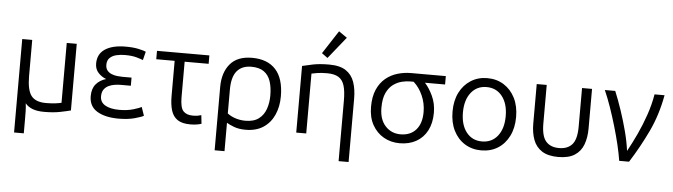

<svg xmlns="http://www.w3.org/2000/svg" viewBox="-54 -1016 5028 1435"><g transform="rotate(5 2459.5 -298.5)"><path d="M84 183V-518H159V-248Q159 -142 191.5 -99.5Q224 -57 302 -57Q344 -57 376.5 -61.5Q409 -66 418 -69V-518H493V-18Q463 -10 413 0Q363 10 294 10Q241 10 206.5 -3.5Q172 -17 152 -42Q156 -11 156.5 20Q157 51 157 80V183Z M849 12Q749 11 690 -25.5Q631 -62 631 -138Q631 -194 659 -227.5Q687 -261 735 -275Q701 -287 675.5 -314.5Q650 -342 650 -384Q650 -456 705.5 -492.5Q761 -529 860 -529Q917 -529 957.5 -520Q998 -511 1012 -504L996 -440Q982 -446 947.5 -456Q913 -466 859 -466Q826 -466 796 -459Q766 -452 746.5 -433.5Q727 -415 727 -382Q727 -355 740 -339Q753 -323 773 -315Q793 -307 814.5 -304.5Q836 -302 853 -302H923V-241H848Q827 -241 803 -237.5Q779 -234 757.5 -224Q736 -214 722 -194.5Q708 -175 708 -143Q708 -99 746.5 -76.5Q785 -54 852 -54Q913 -54 959 -68Q1005 -82 1018 -90L1040 -26Q1024 -16 973 -2Q922 12 849 12Z M1391 8Q1328 8 1294 -15.5Q1260 -39 1246.5 -83.5Q1233 -128 1233 -190V-455H1095V-518H1488V-455H1308V-190Q1308 -111 1332 -85Q1356 -59 1403 -59Q1425 -59 1439.5 -61.5Q1454 -64 1467 -68L1474 -4Q1464 0 1442 4Q1420 8 1391 8Z M1589 185V-290Q1589 -398 1643.5 -463Q1698 -528 1808 -528Q1924 -528 1985.5 -460.5Q2047 -393 2047 -259Q2047 -182 2019.5 -120.5Q1992 -59 1938.5 -23.5Q1885 12 1805 12Q1755 12 1718 -2Q1681 -16 1663 -28V185ZM1798 -55Q1862 -55 1899 -83.5Q1936 -112 1952 -158.5Q1968 -205 1968 -258Q1968 -320 1953 -365.5Q1938 -411 1903 -436Q1868 -461 1808 -461Q1738 -461 1700.5 -416.5Q1663 -372 1663 -276V-98Q1690 -77 1725.5 -66Q1761 -55 1798 -55Z M2519 185V-269Q2519 -340 2506 -382Q2493 -424 2462 -443Q2431 -462 2376 -462Q2334 -462 2302 -457Q2270 -452 2260 -449V0H2185V-500Q2216 -508 2266 -518Q2316 -528 2386 -528Q2467 -528 2512 -498Q2557 -468 2575.5 -414.5Q2594 -361 2594 -290V185ZM2369 -576 2325 -608 2438 -782 2500 -739Z M2962 12Q2895 12 2841.5 -18.5Q2788 -49 2756.5 -105.5Q2725 -162 2725 -241Q2725 -318 2748.5 -371Q2772 -424 2811.5 -456.5Q2851 -489 2900.5 -503.5Q2950 -518 3001 -518H3262V-455H3111Q3144 -419 3170.5 -362.5Q3197 -306 3197 -237Q3197 -159 3167.5 -103Q3138 -47 3085 -17.5Q3032 12 2962 12ZM2962 -55Q3036 -55 3078 -102.5Q3120 -150 3120 -236Q3120 -301 3094 -359.5Q3068 -418 3026 -455H2997Q2973 -455 2940 -447.5Q2907 -440 2875.5 -418Q2844 -396 2823.5 -353.5Q2803 -311 2803 -241Q2803 -153 2848 -104Q2893 -55 2962 -55Z M3573 12Q3504 12 3450 -21.5Q3396 -55 3365.5 -116Q3335 -177 3335 -259Q3335 -341 3365.5 -401.5Q3396 -462 3450 -496Q3504 -530 3573 -530Q3643 -530 3697 -496Q3751 -462 3781.5 -401.5Q3812 -341 3812 -259Q3812 -177 3781.5 -116Q3751 -55 3697.5 -21.5Q3644 12 3573 12ZM3573 -55Q3647 -55 3690.5 -110Q3734 -165 3734 -259Q3734 -352 3690.5 -407.5Q3647 -463 3573 -463Q3500 -463 3456.5 -407.5Q3413 -352 3413 -259Q3413 -165 3456.5 -110Q3500 -55 3573 -55Z M4151 11Q4074 11 4028.5 -18.5Q3983 -48 3963.5 -100.5Q3944 -153 3944 -221V-518H4019V-228Q4019 -134 4053 -95Q4087 -56 4151 -56Q4216 -56 4250 -95Q4284 -134 4284 -228V-518H4359V-221Q4359 -153 4339.5 -100.5Q4320 -48 4274.5 -18.5Q4229 11 4151 11Z M4608 0Q4600 -53 4584.5 -118Q4569 -183 4548.5 -253Q4528 -323 4504.5 -391Q4481 -459 4455 -518H4533Q4560 -453 4585.5 -377Q4611 -301 4631 -224.5Q4651 -148 4660 -79Q4695 -142 4728.5 -214Q4762 -286 4788.5 -363.5Q4815 -441 4828 -518H4903Q4876 -369 4817 -244.5Q4758 -120 4682 0Z"/></g></svg>

Font: Ubuntu Sans
Style: Regular
Weight: 400
Designer: Dalton Maag Ltd
Foundry: Dalton Maag Ltd
Version: Version 1.006; ttfautohint (v1.8.4.7-5d5b)